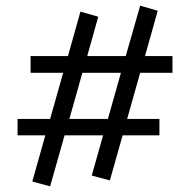

<svg xmlns="http://www.w3.org/2000/svg" viewBox="-20 -596 672 678"><path d="M475 -339 429 -176H543V-118H413L368 41L304 24L344 -118H208L157 62L94 45L140 -118H42V-176H157L203 -339H88V-398H220L264 -555L327 -537L288 -398H424L475 -576L537 -558L492 -398H589V-339ZM407 -339H271L225 -176H361Z"/></svg>

Font: Ysabeau Medium
Style: Regular
Weight: 500
Designer: Christian Thalmann (Catharsis Fonts)
Version: Version 0.003